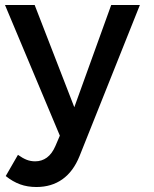

<svg xmlns="http://www.w3.org/2000/svg" viewBox="-20 -551 619 770"><path d="M299 75Q274 137 230.2 168Q186.5 199 126 199Q90 199 60.5 188.2Q31 177.5 3 155L52 70Q71 83.5 87 89.8Q103 96 121 96Q147.5 96 168 81Q188.5 66 202 35L220 -7L0 -531H119L278 -121L426 -531H541Z"/></svg>

Font: Argentum Sans
Style: Regular
Weight: 400
Designer: Julieta Ulanovsky, Owen Earl, Chris M. Simpson, Rasmus Andersson, Cristiano Sobral
Foundry: The Argentum Sans Project Authors
Version: Version 3.135; ttfautohint (v1.8.4.7-5d5b-dirty)